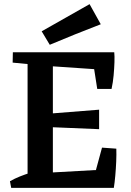

<svg xmlns="http://www.w3.org/2000/svg" viewBox="-20 -906 630 926"><path d="M34 0 28 -32Q51 -45 76 -55Q101 -65 127 -73L128 0ZM529 0 428 -32 472 -194 541 -189Q542 -162 540.5 -127Q539 -92 536 -58.5Q533 -25 529 0ZM145 -594 41 -604 42 -654H144ZM449 -477 427 -618 531 -654Q533 -636 532 -606Q531 -576 528 -542.5Q525 -509 518 -477ZM113 0V-654H235V0ZM458 -283 218 -293V-358L458 -377ZM515 -567 207 -588 132 -654H531ZM134 0 209 -73 515 -90 528 0ZM220 -690 181 -755 412 -886 466 -789Q403 -765 342.5 -740.5Q282 -716 220 -690Z"/></svg>

Font: Eczar Medium
Style: Regular
Weight: 500
Designer: Vaibhav Singh
Foundry: Rosetta Type Foundry
Version: Version 2.000